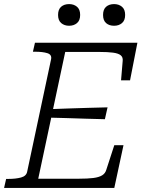

<svg xmlns="http://www.w3.org/2000/svg" viewBox="-39 -919 700 939"><path d="M565 -209 520 0H-19L-9 -44H2Q38 -44 64 -51Q90 -58 94 -80L211 -630Q215 -652 192.5 -659Q170 -666 133 -666H122L132 -710H633L597 -526H553L561 -621Q563 -639 551.5 -648.5Q540 -658 514 -661.5Q488 -665 446 -665H280L148 -45H347Q390 -45 417.5 -48.5Q445 -52 460.5 -61.5Q476 -71 481 -89L520 -209ZM200 -385Q248 -387 295.5 -388.5Q343 -390 391 -391.5Q439 -393 487 -394L474 -336Q427 -337 380 -338.5Q333 -340 286 -341.5Q239 -343 191 -344ZM299 -793Q276 -793 260.5 -806Q245 -819 245 -846Q245 -873 260 -886Q275 -899 299 -899Q322 -899 337.5 -886Q353 -873 353 -846Q353 -819 337.5 -806Q322 -793 299 -793ZM519 -793Q495 -793 480 -806Q465 -819 465 -846Q465 -873 480 -886Q495 -899 519 -899Q542 -899 557.5 -886Q573 -873 573 -846Q573 -819 557.5 -806Q542 -793 519 -793Z"/></svg>

Font: Roboto Serif 20pt ExtraLight
Style: Italic
Weight: 250
Italic angle: -10°
Version: Version 1.007